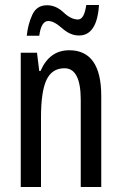

<svg xmlns="http://www.w3.org/2000/svg" viewBox="-20 -748 486 768"><path d="M257 -547Q178 -547 142 -464H137L128 -537H63V0H144V-279Q144 -382 166 -428.5Q188 -475 238 -475Q303 -475 303 -348V0H385V-364Q385 -547 257 -547ZM376 -728H325Q317 -670 292 -670Q264 -670 234 -698.5Q204 -727 168 -727Q127 -727 109.5 -689.5Q92 -652 87 -605H137Q145 -664 173 -664Q196 -664 228.5 -635Q261 -606 296 -606Q368 -606 376 -728Z"/></svg>

Font: Noto Sans Display Condensed
Style: Regular
Weight: 400
Width: 3
Designer: Monotype Design Team
Foundry: Monotype Imaging Inc.
Version: Version 1.900